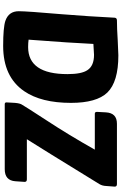

<svg xmlns="http://www.w3.org/2000/svg" viewBox="203 -962 769 1215"><g transform="rotate(90 587.5 -354.5)"><path d="M109 -710Q160 -710 236 -715Q313 -719 330 -719Q498 -719 566 -649Q631 -581 631 -419Q631 -231 557 -123Q466 10 271 10Q154 10 112 -4Q51 -25 51 -89Q51 -140 70 -361Q84 -533 92 -695Q93 -710 109 -710ZM449 -397Q449 -486 424 -523Q397 -565 327 -565L258 -561Q252 -426 231 -151Q251 -148 278 -148Q449 -148 449 -397ZM639 0Q628 0 628 -11L631 -65Q634 -98 643 -110Q654 -130 742 -265Q834 -405 927 -570H699Q688 -570 688 -584L691 -640Q695 -710 763 -710H1145Q1161 -710 1161 -696L1157 -642Q1156 -617 1145 -599Q911 -218 861 -140H1115Q1131 -140 1131 -126L1127 -67Q1122 0 1051 0Z"/></g></svg>

Font: PoetsenOne
Style: Regular
Weight: 400
Designer: Rodrigo Fuenzalida, Pablo Impallari
Foundry: Pablo Impallari, Rodrigo Fuenzalida
Version: Version 1.000